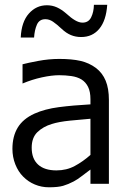

<svg xmlns="http://www.w3.org/2000/svg" viewBox="-20 -765 530 799"><path d="M356.4 -120.3V-270.8Q319.8 -267.8 272.3 -263.1Q224.8 -258.4 195.5 -249Q159.4 -238.1 135.6 -215.1Q111.9 -192.1 111.9 -150.5Q111.9 -104.5 138.4 -80.2Q164.9 -55.9 214.9 -55.9Q256.9 -55.9 291.1 -74.3Q325.2 -92.6 356.4 -120.3ZM356.4 -59.4Q338.1 -46 320.3 -32.2Q302.5 -18.3 286.6 -9.9Q263.9 2 242.8 8.2Q221.8 14.4 183.7 14.4Q152.5 14.4 124.8 2.7Q97 -8.9 76.2 -30.2Q55.9 -50.5 43.8 -80.9Q31.7 -111.4 31.7 -145.5Q31.7 -197.5 53.7 -233.9Q75.7 -270.3 123.3 -292.1Q166.3 -311.4 225 -319.1Q283.7 -326.7 356.4 -330.7V-352Q356.4 -383.7 346.5 -403.5Q336.6 -423.3 319.3 -434.2Q301.5 -445 276.7 -448.5Q252 -452 226.2 -452Q195.5 -452 154.5 -443.1Q113.4 -434.2 73.3 -417.3H73.8V-497.5Q94.1 -503 138.6 -511.4Q183.2 -519.8 226.7 -519.8Q279.2 -519.8 314.9 -511.6Q350.5 -503.5 379.2 -482.2Q406.4 -461.4 419.8 -429Q433.2 -396.5 433.2 -349V0H356.4ZM426.2 -745Q421.8 -679.7 393.3 -645.3Q364.9 -610.9 317.8 -610.9Q294.6 -610.9 275 -619.1Q255.4 -627.2 236.6 -645Q215.8 -664.4 200.5 -674.8Q185.1 -685.1 168.8 -685.1Q143.6 -685.1 133.7 -662.6Q123.8 -640.1 121.8 -608.9H66.3Q69.3 -673.8 100 -708.4Q130.7 -743.1 175.2 -743.1Q197.5 -743.1 216.8 -734.4Q236.1 -725.7 255.4 -708.9Q275.2 -690.6 292.1 -680.7Q308.9 -670.8 323.3 -670.8Q348.5 -670.8 359.4 -693.1Q370.3 -715.3 370.8 -745Z"/></svg>

Font: Shan Wanhai
Style: Regular
Weight: 400
Designer: Khon Soe Zaw Thu
Foundry: Shan Unicode
Version: Version 1.00 June 3, 2017, initial release